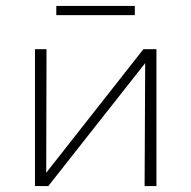

<svg xmlns="http://www.w3.org/2000/svg" viewBox="-20 -628 645 648"><path d="M435 -577H170V-608H435ZM508 0H468L470 -415L143 0H98V-462H137L136 -45L464 -462H508Z"/></svg>

Font: Ysabeau SC Light
Style: Regular
Weight: 300
Designer: Christian Thalmann (Catharsis Fonts)
Version: Version 0.003